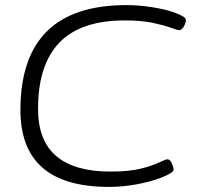

<svg xmlns="http://www.w3.org/2000/svg" viewBox="-20 -726 780 752"><path d="M406 6Q60 6 60 -295Q60 -706 475 -706Q526 -706 580.5 -697Q635 -688 668 -675Q691 -666 699.5 -660Q708 -654 708 -647Q708 -637 700 -622.5Q692 -608 682 -608Q674 -608 648.5 -617.5Q623 -627 578.5 -636.5Q534 -646 469 -646Q296 -646 212.5 -559Q129 -472 129 -300Q129 -175 200.5 -114.5Q272 -54 412 -54Q487 -54 533.5 -66Q580 -78 604 -90Q628 -102 636 -102Q646 -102 653 -86Q660 -70 660 -62Q660 -49 611 -30Q569 -14 515 -4Q461 6 406 6Z"/></svg>

Font: Asap Expanded Expanded Light
Style: Italic
Weight: 300
Width: 7
Italic angle: -6°
Designer: Pablo Cosgaya
Foundry: Omnibus-Type
Version: Version 3.001; ttfautohint (v1.8.4.7-5d5b)